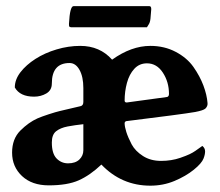

<svg xmlns="http://www.w3.org/2000/svg" viewBox="-20 -585 703 613"><path d="M460 7.8Q368.2 7.8 303.7 -59.6Q267.6 -25.4 231.4 -9.3Q195.3 6.8 135.7 6.8Q82 6.8 50.3 -22.9Q18.6 -52.7 18.6 -97.7Q18.6 -141.6 44.9 -168Q71.3 -194.3 99.6 -207Q113.3 -212.9 135.7 -220.2Q158.2 -227.5 170.9 -230.5L237.3 -246.1Q246.1 -248 246.1 -259.8V-303.7Q246.1 -339.8 233.9 -361.8Q221.7 -383.8 202.1 -383.8Q145.5 -383.8 145.5 -318.4Q145.5 -296.9 127.9 -286.6Q110.4 -276.4 88.9 -276.4Q43.9 -276.4 27.3 -305.7Q27.3 -331.1 45.4 -354.5Q63.5 -377.9 93.3 -397Q123 -416 160.6 -427.2Q198.2 -438.5 236.3 -438.5Q298.8 -438.5 337.9 -394.5Q399.4 -438.5 460 -438.5Q504.9 -438.5 541 -419.4Q577.1 -400.4 597.7 -371.1Q618.2 -341.8 629.4 -312Q640.6 -282.2 642.6 -255.9Q643.6 -246.1 635.7 -238.3Q628.9 -232.4 603.5 -227.5Q581.1 -223.6 525.4 -216.3Q469.7 -209 382.8 -198.2Q377.9 -196.3 377.9 -191.4Q377.9 -180.7 383.3 -163.6Q388.7 -146.5 400.4 -124Q412.1 -102.5 436.5 -86.9Q460.9 -71.3 494.1 -71.3Q527.3 -71.3 555.7 -81.1Q575.2 -87.9 585.4 -92.8Q595.7 -97.7 604 -103.5Q612.3 -109.4 626 -119.1Q634.8 -112.3 634.8 -101.6Q634.8 -91.8 629.9 -79.1Q624 -63.5 598.6 -43Q573.2 -22.5 537.1 -7.3Q501 7.8 460 7.8ZM384.8 -257.8Q506.8 -274.4 513.7 -275.4Q519.5 -277.3 519.5 -285.2Q519.5 -323.2 500 -353Q480.5 -382.8 449.2 -382.8Q424.8 -382.8 408.7 -365.2Q392.6 -347.7 385.3 -320.3Q377.9 -293 377.9 -263.7Q377.9 -257.8 384.8 -257.8ZM197.3 -63.5Q220.7 -63.5 233.4 -75.7Q246.1 -87.9 246.1 -105.5V-188.5Q218.8 -185.5 195.8 -181.2Q172.9 -176.8 159.2 -166Q145.5 -155.3 145.5 -129.9Q145.5 -94.7 160.6 -79.1Q175.8 -63.5 197.3 -63.5ZM206.1 -498 201.2 -500Q200.2 -502 200.2 -508.8Q203.1 -565.4 214.8 -565.4H457Q462.9 -565.4 462.9 -555.7Q461.9 -538.1 460.4 -525.4Q459 -512.7 454.1 -505.9L449.2 -498Z"/></svg>

Font: Crimson Text Bold
Style: Bold
Weight: 700
Designer: Sebastian Kosch
Foundry: Sebastian Kosch
Version: Version 1.10 July 1, 2025